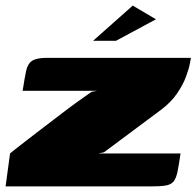

<svg xmlns="http://www.w3.org/2000/svg" viewBox="-37 -667 703 687"><path d="M315 -118H609Q603 -76 598 -52Q593 -28 583.5 -17Q574 -6 555 -3Q536 0 501 0H-17L-1 -118Q1 -120 17.5 -133Q34 -146 60.5 -166.5Q87 -187 118.5 -211Q150 -235 182 -259.5Q214 -284 242.5 -304.5Q271 -325 290 -338Q292 -339 299.5 -340Q307 -341 310 -342H44Q51 -388 56.5 -413.5Q62 -439 78 -449.5Q94 -460 130 -460H646Q646 -459 642.5 -440Q639 -421 628.5 -392.5Q618 -364 596.5 -332.5Q575 -301 539 -274L335 -122ZM296 -521 438 -647 521 -598 378 -521Z"/></svg>

Font: Genos Black
Style: Italic
Weight: 900
Italic angle: -8°
Version: Version 1.010